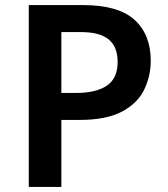

<svg xmlns="http://www.w3.org/2000/svg" viewBox="-20 -734 659 754"><path d="M306 -714Q445 -714 508.5 -656Q572 -598 572 -496Q572 -435 546 -381.5Q520 -328 458.5 -295.5Q397 -263 292 -263H221V0H93V-714ZM298 -608H221V-369H279Q357 -369 399.5 -397.5Q442 -426 442 -491Q442 -550 407 -579Q372 -608 298 -608Z"/></svg>

Font: Noto Sans Ethiopic SemiBold
Style: Regular
Weight: 600
Designer: Monotype Design Team
Foundry: Monotype Imaging Inc.
Version: Version 2.102; ttfautohint (v1.8.4.7-5d5b)